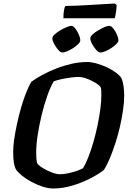

<svg xmlns="http://www.w3.org/2000/svg" viewBox="-20 -1073 736 1093"><path d="M283 0Q253 0 219.5 -11.5Q186 -23 156 -39.5Q126 -56 103.5 -74.5Q81 -93 72 -107Q63 -122 59 -146.5Q55 -171 55 -211Q55 -241 61 -281.5Q67 -322 77 -368.5Q87 -415 100 -460Q113 -505 128 -543.5Q143 -582 159 -608Q185 -627 222 -647Q259 -667 301.5 -683.5Q344 -700 388.5 -710Q433 -720 476 -720Q500 -720 529 -712Q558 -704 586.5 -691Q615 -678 637.5 -661.5Q660 -645 671 -629Q679 -611 683 -585Q687 -559 687 -528Q687 -491 680.5 -446Q674 -401 663 -353Q652 -305 637 -258.5Q622 -212 605.5 -172.5Q589 -133 571 -105Q542 -82 494.5 -57.5Q447 -33 392 -16.5Q337 0 283 0ZM320 -81Q341 -81 367.5 -86.5Q394 -92 417 -100Q440 -108 452 -115Q468 -140 483 -178.5Q498 -217 511.5 -263.5Q525 -310 535 -358Q545 -406 551 -451Q557 -496 557 -532Q557 -544 556.5 -555Q556 -566 554 -574Q551 -582 537.5 -592Q524 -602 504.5 -612Q485 -622 465 -628.5Q445 -635 429 -635Q408 -635 381.5 -631.5Q355 -628 330 -622.5Q305 -617 286 -610Q267 -578 249 -527Q231 -476 217 -418Q203 -360 194.5 -304Q186 -248 186 -205Q186 -188 187 -172.5Q188 -157 191 -145Q196 -135 212 -124Q228 -113 248 -103Q268 -93 287.5 -87Q307 -81 320 -81ZM551 -774Q541 -774 528 -788.5Q515 -803 504.5 -822.5Q494 -842 494 -855Q494 -865 507 -877Q520 -889 538.5 -900Q557 -911 574.5 -918.5Q592 -926 602 -926Q613 -926 625 -911Q637 -896 645.5 -876.5Q654 -857 654 -843Q654 -834 642 -822Q630 -810 613 -799Q596 -788 579 -781Q562 -774 551 -774ZM335 -774Q325 -774 312 -788.5Q299 -803 288.5 -822.5Q278 -842 278 -855Q278 -865 291 -877Q304 -889 322.5 -900Q341 -911 359 -918.5Q377 -926 386 -926Q397 -926 408.5 -911Q420 -896 428.5 -876.5Q437 -857 437 -843Q437 -834 425 -822Q413 -810 396 -799Q379 -788 362 -781Q345 -774 335 -774ZM341 -969Q341 -997 344.5 -1015.5Q348 -1034 352 -1039Q382 -1039 422.5 -1041Q463 -1043 505 -1045.5Q547 -1048 581.5 -1050Q616 -1052 634 -1053L644 -1044Q643 -1020 639.5 -998.5Q636 -977 633 -969Z"/></svg>

Font: Texturina Medium 12pt
Style: Bold Italic
Weight: 700
Italic angle: -11°
Version: Version 1.002